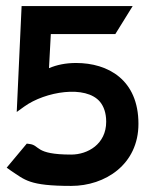

<svg xmlns="http://www.w3.org/2000/svg" viewBox="-20 -600 490 631"><path d="M2 -49 16 -39C62 -9 75 11 214 11C325 11 435 -59 435 -193C435 -338 335 -393 230 -393C196 -393 167 -387 141 -376L147 -488H359L416 -580H51L35 -232L60 -250C128 -299 262 -322 309 -265C321 -250 329 -229 329 -200C329 -126 268 -92 214 -92C92 -92 113 -123 76 -127L68 -128Z"/></svg>

Font: Charger Sport
Style: Blk
Weight: 900
Designer: Jasper
Foundry: Cannot Into Space Fonts
Version: Version 1.1